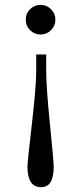

<svg xmlns="http://www.w3.org/2000/svg" viewBox="-20 -567 336 790"><path d="M104 -442.5Q86 -460 86 -486Q86 -512 104 -529.5Q122 -547 147 -547Q172 -547 190 -529Q208 -511 208 -486Q208 -461 190 -443Q172 -425 147 -425Q122 -425 104 -442.5ZM147 203Q93 202 93 118Q93 99 111 -55.5Q129 -210 129 -278V-343H170V-278Q170 -210 185.5 -55.5Q201 99 201 118Q201 161 188 182.5Q175 204 147 203Z"/></svg>

Font: Academico
Style: Regular
Weight: 400
Foundry: Steinberg Media Technologies GmbH
Version: Version 0.902